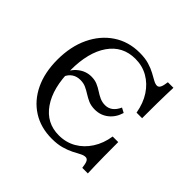

<svg xmlns="http://www.w3.org/2000/svg" viewBox="-145 -748 926 926"><g transform="rotate(45 317.5 -285.0)"><path d="M312.9 11.3Q237.1 11.3 180.6 -24.6Q124.2 -60.5 93.1 -125.4Q62.1 -190.3 62.1 -277.4Q62.1 -367.7 94.8 -436.3Q127.4 -504.8 185.5 -543.5Q243.5 -582.3 319.4 -582.3Q356.5 -582.3 383.5 -574.2Q410.5 -566.1 430.2 -555.2Q450 -544.4 464.5 -536.3Q479 -528.2 490.3 -528.2Q500.8 -528.2 506.9 -539.9Q512.9 -551.6 516.1 -577.4H554Q553.2 -556.5 552.4 -529.8Q551.6 -503.2 551.2 -464.5Q550.8 -425.8 550.8 -366.9H512.9Q503.2 -422.6 477 -462.5Q450.8 -502.4 412.1 -524.6Q373.4 -546.8 325.8 -546.8Q239.5 -546.8 191.1 -477.4Q142.7 -408.1 142.7 -287.1Q142.7 -165.3 191.5 -94.8Q240.3 -24.2 325 -24.2Q374.2 -24.2 413.3 -46.8Q452.4 -69.4 478.6 -110.1Q504.8 -150.8 512.9 -204H550.8Q550.8 -147.6 551.2 -108.9Q551.6 -70.2 552.4 -42.7Q553.2 -15.3 554 6.5H516.1Q512.9 -20.2 507.3 -31Q501.6 -41.9 490.3 -41.9Q478.2 -41.9 463.3 -33.9Q448.4 -25.8 427.8 -15.3Q407.3 -4.8 379 3.2Q350.8 11.3 312.9 11.3ZM360.5 -234.7Q334.7 -234.7 316.1 -242.7Q297.6 -250.8 281.9 -260.9Q266.1 -271 249.2 -279Q232.3 -287.1 210.5 -287.1Q185.5 -287.1 167.7 -275Q150 -262.9 141.1 -241.1L129 -251.6Q138.7 -288.7 169 -312.5Q199.2 -336.3 236.3 -336.3Q259.7 -336.3 277.4 -328.6Q295.2 -321 310.9 -310.5Q326.6 -300 343.5 -292.3Q360.5 -284.7 379.8 -284.7Q401.6 -284.7 418.1 -297.2Q434.7 -309.7 446 -334.7L470.2 -321.8Q458.1 -281.5 428.6 -258.1Q399.2 -234.7 360.5 -234.7Z"/></g></svg>

Font: Playfair 9pt Light
Style: Regular
Weight: 300
Designer: Claus Eggers Sørensen
Foundry: Claus Eggers Sørensen
Version: Version 2.001;gftools[0.9.30]